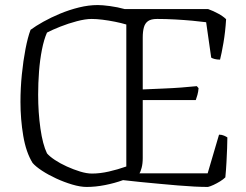

<svg xmlns="http://www.w3.org/2000/svg" viewBox="-20 -740 973 760"><path d="M323 0Q298 0 266 -9.5Q234 -19 202.5 -33.5Q171 -48 146 -64.5Q121 -81 109 -95Q83 -137 72 -202.5Q61 -268 61 -337Q61 -391 66.5 -445.5Q72 -500 81 -546.5Q90 -593 101 -622Q121 -637 151.5 -654Q182 -671 218 -686Q254 -701 292.5 -710.5Q331 -720 367 -720Q385 -720 415 -716Q445 -712 474 -704H804Q824 -697 844 -686Q864 -675 875 -664Q872 -614 864.5 -570.5Q857 -527 851 -504Q839 -504 829.5 -506.5Q820 -509 816 -512L796 -652Q774 -655 741.5 -658Q709 -661 672.5 -663Q636 -665 602 -665Q578 -665 566 -656.5Q554 -648 549.5 -631.5Q545 -615 545 -592V-386Q589 -388 626.5 -389.5Q664 -391 697 -393.5Q730 -396 759 -399L766 -391Q765 -377 761.5 -364.5Q758 -352 755 -344H545V-114Q545 -92 540.5 -75.5Q536 -59 532 -54H802L847 -207Q858 -207 867 -203Q876 -199 880 -196Q880 -179 879 -153.5Q878 -128 876.5 -98.5Q875 -69 872 -38Q864 -30 851 -22Q838 -14 825 -8Q812 -2 803 0Q780 0 749.5 -1.5Q719 -3 683.5 -6Q648 -9 610.5 -12.5Q573 -16 536.5 -19.5Q500 -23 467 -27Q434 -15 396 -7.5Q358 0 323 0ZM344 -53Q376 -53 411 -61Q446 -69 480 -81V-643Q460 -649 435 -654Q410 -659 386 -662Q362 -665 343 -665Q318 -665 284 -656Q250 -647 218.5 -634.5Q187 -622 166 -611Q154 -584 146 -543.5Q138 -503 134.5 -457Q131 -411 131 -365Q131 -295 140 -231.5Q149 -168 166 -133Q176 -121 197 -107Q218 -93 244.5 -81Q271 -69 297 -61Q323 -53 344 -53Z"/></svg>

Font: Texturina Medium 12pt Thin
Style: Regular
Weight: 250
Version: Version 1.002